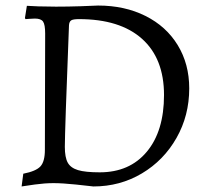

<svg xmlns="http://www.w3.org/2000/svg" viewBox="-20 -661 743 693"><path d="M173 0Q142 0 105.5 5Q69 10 58 12L64 -34Q110 -43 126 -60.5Q142 -78 142 -120L143 -540Q143 -572 135.5 -583Q128 -594 106 -594Q96 -594 86 -593Q76 -592 72 -592L70 -596L77 -640Q88 -639 119 -638Q150 -637 182 -637Q225 -637 271 -638.5Q317 -640 334 -641Q430 -641 505 -603.5Q580 -566 621.5 -498Q663 -430 663 -342Q663 -244 617 -163Q571 -82 492 -35Q413 12 317 12Q302 10 253.5 5Q205 0 173 0ZM229 -570Q214 -185 214 -131Q214 -93 224.5 -74Q235 -55 261.5 -47Q288 -39 340 -39Q448 -39 510 -113.5Q572 -188 572 -318Q572 -450 492.5 -521Q413 -592 265 -592Q244 -592 237 -587.5Q230 -583 229 -570Z"/></svg>

Font: Sahitya
Style: Regular
Weight: 400
Designer: Juan Pablo del Peral
Foundry: Juan Pablo del Peral (http://www.huertatipografica.com)
Version: Version 1.001;PS 001.000;hotconv 1.0.70;makeotf.lib2.5.58329